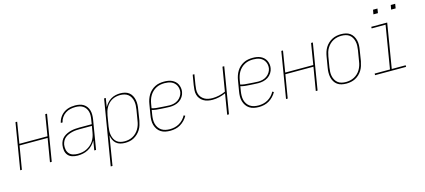

<svg xmlns="http://www.w3.org/2000/svg" viewBox="-66 -1286 4631 2093"><g transform="rotate(-15 2250.0 -240.0)"><path d="M16 0 102 -520H121L82 -281H399L438 -520H458L372 0H352L396 -263H79L35 0Z M665 8Q633 8 603.5 -1Q574 -10 555.5 -32Q537 -54 532 -84.5Q527 -115 532 -146Q536 -170 547 -192.5Q558 -215 577 -231Q596 -247 619 -257.5Q642 -268 665 -273.5Q688 -279 711.5 -281Q735 -283 758 -283H899L907 -334Q911 -357 911.5 -379.5Q912 -402 906.5 -422.5Q901 -443 889 -460.5Q877 -478 859 -489.5Q841 -501 819.5 -505.5Q798 -510 775 -510Q747 -510 718 -504Q689 -498 663 -481Q637 -464 619.5 -438Q602 -412 597 -384H577Q581 -405 591 -425.5Q601 -446 616 -463.5Q631 -481 650 -494Q669 -507 690 -514.5Q711 -522 732.5 -525Q754 -528 775 -528Q801 -528 825.5 -523Q850 -518 870 -505.5Q890 -493 904 -473.5Q918 -454 924.5 -431Q931 -408 931 -382.5Q931 -357 927 -331L872 0H852L870 -108Q855 -81 832.5 -57.5Q810 -34 782 -19Q754 -4 724 2Q694 8 665 8ZM671 -10Q695 -10 720 -14.5Q745 -19 769 -30.5Q793 -42 813.5 -59.5Q834 -77 848.5 -99Q863 -121 871.5 -145Q880 -169 884 -194L896 -265H758Q738 -265 716.5 -263.5Q695 -262 674 -257Q653 -252 632 -243.5Q611 -235 593.5 -221Q576 -207 565.5 -187Q555 -167 551 -146Q547 -118 552 -91Q557 -64 574 -44.5Q591 -25 617 -17.5Q643 -10 671 -10Z M980 215 1102 -520H1121L1105 -420Q1118 -444 1137 -465.5Q1156 -487 1180.5 -501.5Q1205 -516 1232 -522Q1259 -528 1285 -528Q1312 -528 1338 -521.5Q1364 -515 1383.5 -499.5Q1403 -484 1415 -461.5Q1427 -439 1432 -413.5Q1437 -388 1436 -361Q1435 -334 1430 -307L1411 -187Q1406 -162 1398.5 -137Q1391 -112 1377 -89Q1363 -66 1343 -47Q1323 -28 1299.5 -15Q1276 -2 1250 3Q1224 8 1199 8Q1171 8 1145 1Q1119 -6 1099.5 -23Q1080 -40 1069 -64Q1058 -88 1054 -115L1000 215ZM1199 -10Q1222 -10 1245.5 -15Q1269 -20 1290.5 -31.5Q1312 -43 1330 -61Q1348 -79 1360.5 -100Q1373 -121 1380.5 -144Q1388 -167 1391 -190L1411 -310Q1415 -334 1416 -358.5Q1417 -383 1412.5 -406Q1408 -429 1397 -449.5Q1386 -470 1368 -484Q1350 -498 1327 -504Q1304 -510 1279 -510Q1256 -510 1233 -505Q1210 -500 1188.5 -488.5Q1167 -477 1149.5 -459Q1132 -441 1120 -420Q1108 -399 1101 -376.5Q1094 -354 1090 -331L1070 -211Q1066 -187 1065 -162.5Q1064 -138 1068.5 -115Q1073 -92 1083 -71.5Q1093 -51 1110.5 -36.5Q1128 -22 1151 -16Q1174 -10 1199 -10Z M1710 8Q1681 8 1654 2.5Q1627 -3 1604.5 -17.5Q1582 -32 1567 -54Q1552 -76 1544.5 -102Q1537 -128 1537.5 -156.5Q1538 -185 1543 -213L1563 -333Q1567 -359 1575.5 -384Q1584 -409 1598 -432.5Q1612 -456 1632.5 -475Q1653 -494 1677.5 -506.5Q1702 -519 1728 -523.5Q1754 -528 1780 -528Q1803 -528 1825.5 -524.5Q1848 -521 1867.5 -512Q1887 -503 1903 -488.5Q1919 -474 1928.5 -454.5Q1938 -435 1941.5 -413Q1945 -391 1941 -368Q1937 -341 1920.5 -315.5Q1904 -290 1879.5 -274Q1855 -258 1827 -251.5Q1799 -245 1771 -245Q1746 -245 1720.5 -247Q1695 -249 1670 -250Q1645 -251 1620 -254Q1595 -257 1571 -264L1562 -210Q1558 -185 1557.5 -159.5Q1557 -134 1563 -110.5Q1569 -87 1582.5 -67Q1596 -47 1615.5 -34Q1635 -21 1659.5 -15.5Q1684 -10 1710 -10Q1736 -10 1763 -16Q1790 -22 1814.5 -36Q1839 -50 1859 -71Q1879 -92 1892 -117L1908 -108Q1894 -82 1872 -59Q1850 -36 1823.5 -20.5Q1797 -5 1767.5 1.5Q1738 8 1710 8ZM1774 -262Q1798 -262 1822.5 -268Q1847 -274 1868 -288.5Q1889 -303 1903.5 -325Q1918 -347 1922 -370Q1925 -391 1922 -410.5Q1919 -430 1910.5 -446.5Q1902 -463 1888 -476Q1874 -489 1856.5 -496.5Q1839 -504 1819.5 -507Q1800 -510 1780 -510Q1756 -510 1732.5 -505.5Q1709 -501 1686.5 -489.5Q1664 -478 1645.5 -460.5Q1627 -443 1614 -421.5Q1601 -400 1593.5 -377Q1586 -354 1582 -330L1574 -282Q1597 -275 1622 -272Q1647 -269 1672.5 -268Q1698 -267 1723 -264.5Q1748 -262 1774 -262Z M2352 0 2390 -232Q2354 -216 2316 -207.5Q2278 -199 2241 -199Q2214 -199 2188 -204.5Q2162 -210 2140.5 -223Q2119 -236 2103.5 -256Q2088 -276 2081.5 -301Q2075 -326 2077 -353Q2079 -380 2083 -407L2102 -520H2121L2102 -404Q2098 -380 2096.5 -355Q2095 -330 2101 -307.5Q2107 -285 2121.5 -267Q2136 -249 2155.5 -237.5Q2175 -226 2198.5 -221.5Q2222 -217 2247 -217Q2283 -217 2320.5 -225.5Q2358 -234 2393 -250L2438 -520H2458L2372 0Z M2710 8Q2681 8 2654 2.5Q2627 -3 2604.5 -17.5Q2582 -32 2567 -54Q2552 -76 2544.5 -102Q2537 -128 2537.5 -156.5Q2538 -185 2543 -213L2563 -333Q2567 -359 2575.5 -384Q2584 -409 2598 -432.5Q2612 -456 2632.5 -475Q2653 -494 2677.5 -506.5Q2702 -519 2728 -523.5Q2754 -528 2780 -528Q2803 -528 2825.5 -524.5Q2848 -521 2867.5 -512Q2887 -503 2903 -488.5Q2919 -474 2928.5 -454.5Q2938 -435 2941.5 -413Q2945 -391 2941 -368Q2937 -341 2920.5 -315.5Q2904 -290 2879.5 -274Q2855 -258 2827 -251.5Q2799 -245 2771 -245Q2746 -245 2720.5 -247Q2695 -249 2670 -250Q2645 -251 2620 -254Q2595 -257 2571 -264L2562 -210Q2558 -185 2557.5 -159.5Q2557 -134 2563 -110.5Q2569 -87 2582.5 -67Q2596 -47 2615.5 -34Q2635 -21 2659.5 -15.5Q2684 -10 2710 -10Q2736 -10 2763 -16Q2790 -22 2814.5 -36Q2839 -50 2859 -71Q2879 -92 2892 -117L2908 -108Q2894 -82 2872 -59Q2850 -36 2823.5 -20.5Q2797 -5 2767.5 1.5Q2738 8 2710 8ZM2774 -262Q2798 -262 2822.5 -268Q2847 -274 2868 -288.5Q2889 -303 2903.5 -325Q2918 -347 2922 -370Q2925 -391 2922 -410.5Q2919 -430 2910.5 -446.5Q2902 -463 2888 -476Q2874 -489 2856.5 -496.5Q2839 -504 2819.5 -507Q2800 -510 2780 -510Q2756 -510 2732.5 -505.5Q2709 -501 2686.5 -489.5Q2664 -478 2645.5 -460.5Q2627 -443 2614 -421.5Q2601 -400 2593.5 -377Q2586 -354 2582 -330L2574 -282Q2597 -275 2622 -272Q2647 -269 2672.5 -268Q2698 -267 2723 -264.5Q2748 -262 2774 -262Z M3016 0 3102 -520H3121L3082 -281H3399L3438 -520H3458L3372 0H3352L3396 -263H3079L3035 0Z M3697 8Q3669 8 3642.5 2Q3616 -4 3595.5 -19Q3575 -34 3561.5 -56.5Q3548 -79 3542.5 -105Q3537 -131 3537.5 -158.5Q3538 -186 3543 -213L3563 -333Q3567 -358 3575 -383.5Q3583 -409 3597 -432Q3611 -455 3631.5 -474Q3652 -493 3676 -505.5Q3700 -518 3726 -523Q3752 -528 3777 -528Q3804 -528 3830.5 -522Q3857 -516 3877.5 -501Q3898 -486 3911.5 -463.5Q3925 -441 3931 -415Q3937 -389 3936 -361.5Q3935 -334 3930 -307L3911 -187Q3906 -162 3898 -136.5Q3890 -111 3876 -88Q3862 -65 3842 -46Q3822 -27 3798 -14.5Q3774 -2 3748 3Q3722 8 3697 8ZM3697 -10Q3720 -10 3743.5 -15Q3767 -20 3789 -31.5Q3811 -43 3829.5 -60.5Q3848 -78 3860.5 -99.5Q3873 -121 3880.5 -144Q3888 -167 3891 -190L3911 -310Q3915 -334 3916 -359Q3917 -384 3912 -407Q3907 -430 3896 -450.5Q3885 -471 3866.5 -485Q3848 -499 3824.5 -504.5Q3801 -510 3776 -510Q3753 -510 3729.5 -505Q3706 -500 3684 -488.5Q3662 -477 3644 -459.5Q3626 -442 3613 -420.5Q3600 -399 3593 -376Q3586 -353 3582 -330L3562 -210Q3558 -186 3557 -161Q3556 -136 3561 -113Q3566 -90 3577.5 -69.5Q3589 -49 3607 -35Q3625 -21 3648.5 -15.5Q3672 -10 3697 -10Z M4021 0V-18H4194L4274 -502H4117V-520H4297L4214 -18H4371V0ZM4375 -645 4384 -695H4434L4426 -645ZM4175 -645 4184 -695H4234L4226 -645Z"/></g></svg>

Font: Iosevka SS04 Thin
Style: Italic
Weight: 100
Italic angle: -9°
Monospace: yes
Designer: Belleve Invis
Foundry: Belleve Invis
Version: Version 19.0.0; ttfautohint (v1.8.4)